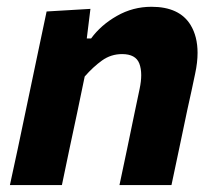

<svg xmlns="http://www.w3.org/2000/svg" viewBox="-20 -532 618 552"><path d="M8.5 0Q20 -54.5 31 -104Q41.5 -154.5 54.5 -216L65 -266Q76 -319.5 88.5 -378Q101 -436.5 114 -499L240 -506.5L229.5 -421.5H242Q270 -460 316 -486.2Q362 -512.5 415.5 -512.5Q496 -512.5 528 -460Q548 -427 548 -380Q548 -352.5 541 -320Q536.5 -298.5 530.8 -271.8Q525 -245 518.5 -216Q505.5 -154 495 -104Q484.5 -53.5 473 0H323.5Q335 -53.5 345.2 -102.8Q355.5 -152 367 -208L381.5 -277Q386 -298.5 386 -316Q386 -335 380.5 -349.5Q370 -376.5 331 -376.5Q299 -376.5 273.2 -358Q247.5 -339.5 223.5 -312L202 -208.5Q190 -152 179.5 -103Q169 -53.5 158 0Z"/></svg>

Font: Heraclito
Style: Bold Italic
Weight: 700
Italic angle: -12°
Designer: Kostas Bartsokas (font) & Cristiano Sobral (main changes)
Foundry: Kostas Bartsokas (font) & Cristiano Sobral (main changes)
Version: Version 1.00;July 8, 2020;FontCreator 13.0.0.2655 64-bit